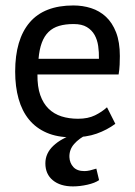

<svg xmlns="http://www.w3.org/2000/svg" viewBox="-20 -479 484 686"><path d="M34.2 0ZM392.1 -36.6Q362.3 -14.6 325.4 -1.5Q288.6 11.7 236.8 11.7Q184.6 11.7 146.5 -4.9Q108.4 -21.5 83.5 -52Q58.6 -82.5 46.4 -126Q34.2 -169.4 34.2 -223.1Q34.2 -337.9 85.9 -398.7Q137.7 -459.5 242.2 -459.5Q275.4 -459.5 305.4 -450Q335.4 -440.4 358.4 -419.2Q381.3 -397.9 394.8 -363.3Q408.2 -328.6 408.2 -278.8Q408.2 -265.6 407.5 -247.8Q406.7 -230 403.8 -212.9H113.8Q113.3 -169.4 123.8 -139.4Q134.3 -109.4 153.6 -90.6Q172.9 -71.8 199.7 -63.2Q226.6 -54.7 258.8 -54.7Q294.4 -54.7 319.3 -66.9Q344.2 -79.1 362.3 -95.7ZM333.5 -269Q334 -292.5 330.8 -314.7Q327.6 -336.9 317.9 -354.2Q308.1 -371.6 290.3 -382.3Q272.5 -393.1 243.2 -393.1Q213.4 -393.1 191.2 -386.5Q168.9 -379.9 153.6 -365Q138.2 -350.1 129.4 -326.4Q120.6 -302.7 117.7 -269ZM293.5 0Q262.7 15.1 244.9 35.4Q227.1 55.7 228 82.5Q229 103.5 242.2 117.9Q255.4 132.3 281.7 132.3Q290.5 132.3 301.3 129.9Q312 127.4 324.2 123.5L334 164.6Q319.3 174.8 292.5 180.9Q265.6 187 240.7 187Q195.3 187 168.7 165Q142.1 143.1 142.1 104.5Q142.1 68.8 170.4 42Q198.7 15.1 246.6 0Z"/></svg>

Font: PT Astra Sans
Style: Regular
Weight: 400
Designer: A.Korolkova, I. Chaeva
Foundry: ParaType Ltd
Version: Version 1.001; ttfautohint (v1.6)